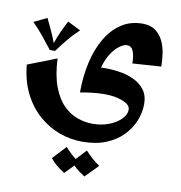

<svg xmlns="http://www.w3.org/2000/svg" viewBox="-95 -489 1015 1077"><g transform="rotate(10 412.5 49.5)"><path d="M351 40Q351 -51 369 -131Q387 -211 422.5 -271.5Q458 -332 510 -366.5Q562 -401 631 -401Q675 -401 703 -381Q731 -361 747 -329Q763 -297 769 -258.5Q775 -220 775 -182L612 -171Q612 -216 601 -241.5Q590 -267 565 -267Q549 -267 525.5 -251Q502 -235 479.5 -202Q457 -169 443 -118Q492 -120 540.5 -113.5Q589 -107 628.5 -89Q668 -71 692.5 -39Q717 -7 717 42Q717 89 698.5 136Q680 183 642.5 222.5Q605 262 547 286Q489 310 410 310Q344 310 280.5 287Q217 264 163.5 217.5Q110 171 74.5 101Q39 31 30 -62L194 -126Q199 -28 223.5 35.5Q248 99 285.5 135.5Q323 172 366 186.5Q409 201 451 201Q501 201 543.5 184.5Q586 168 611.5 142Q637 116 637 88Q637 52 563 33.5Q489 15 351 40ZM342 500Q319 486 297 468Q275 450 260 430L331 354Q345 370 360 384.5Q375 399 392 412L446 354Q465 375 484.5 392.5Q504 410 529 427L457 500Q440 489 423 476.5Q406 464 392 449ZM99 -340Q115 -307 130 -274.5Q145 -242 158 -207Q170 -242 185 -275Q200 -308 217 -340L291 -303Q257 -271 230 -238.5Q203 -206 173 -165H143Q111 -206 85 -238Q59 -270 25 -304Z"/></g></svg>

Font: Marhey SemiBold
Style: Regular
Weight: 600
Designer: Nur Syamsi & Bustanul Arifin
Foundry: Namelatype
Version: Version 1.000; ttfautohint (v1.8.4.7-5d5b)